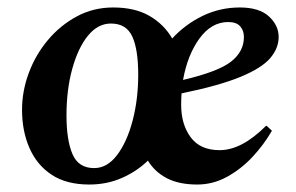

<svg xmlns="http://www.w3.org/2000/svg" viewBox="-20 -484 793 514"><path d="M219 10Q158 10 118.5 -16Q79 -42 59 -87.5Q39 -133 39 -190Q39 -240 57 -288.5Q75 -337 108 -376.5Q141 -416 185.5 -440Q230 -464 283 -464Q341 -464 380 -441.5Q419 -419 441 -381Q476 -419 522.5 -441.5Q569 -464 622 -464Q674 -464 700 -440Q726 -416 726 -385Q726 -355 703.5 -328.5Q681 -302 624.5 -278.5Q568 -255 466 -234Q465 -219 465 -203Q465 -151 490.5 -116.5Q516 -82 568 -82Q627 -82 692 -147H694L708 -134Q686 -96 655.5 -63.5Q625 -31 587.5 -10.5Q550 10 508 10Q459 10 426.5 -7Q394 -24 376 -54Q346 -25 306 -7.5Q266 10 219 10ZM591 -425Q546 -425 514 -381Q482 -337 470 -270Q564 -292 598.5 -319Q633 -346 633 -385Q633 -402 623 -413.5Q613 -425 591 -425ZM232 -34Q267 -34 293.5 -69Q320 -104 335 -161Q350 -218 350 -284Q350 -352 334 -386.5Q318 -421 277 -421Q242 -421 215.5 -388.5Q189 -356 173.5 -300Q158 -244 158 -175Q158 -109 174 -71.5Q190 -34 232 -34Z"/></svg>

Font: Spectral SemiBold
Style: Italic
Weight: 600
Italic angle: -10°
Designer: Jean-Baptiste Levee
Foundry: Production Type
Version: Version 2.001